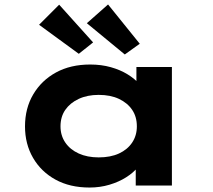

<svg xmlns="http://www.w3.org/2000/svg" viewBox="-20 -831 952 860"><path d="M381 9Q293 9 228.5 -26.5Q164 -62 128 -124Q92 -186 92 -265Q92 -346 129 -408.5Q166 -471 231 -506.5Q296 -542 384 -542Q434 -542 476.5 -530Q519 -518 551.5 -498Q584 -478 604 -454.5Q624 -431 629 -408L591 -405V-531H750V0H588V-142L621 -133Q618 -107 597.5 -82Q577 -57 544.5 -36.5Q512 -16 470 -3.5Q428 9 381 9ZM422 -126Q475 -126 513 -143.5Q551 -161 572 -192.5Q593 -224 593 -265Q593 -308 572 -339Q551 -370 513 -388Q475 -406 422 -406Q371 -406 332.5 -388Q294 -370 272.5 -339Q251 -308 251 -265Q251 -224 272.5 -192.5Q294 -161 332.5 -143.5Q371 -126 422 -126ZM539 -587 369 -727 464 -811 606 -635ZM333 -590 155 -720 245 -810 397 -641Z"/></svg>

Font: Lexend Peta
Style: Bold
Weight: 700
Designer: Bonnie Shaver-Troup, Thomas Jockin
Foundry: Lexend
Version: Version 1.007